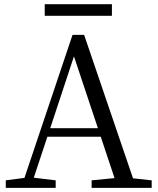

<svg xmlns="http://www.w3.org/2000/svg" viewBox="-20 -904 759 924"><path d="M518.6 -883.8V-828.1H195.3V-883.8ZM221.7 -287.1H451.2L335.9 -632.8ZM620.1 -45.9 710 -36.1V0H420.9V-36.1L531.2 -46.9L464.8 -246.1H208L142.6 -48.8L248 -36.1V0H7.8V-36.1L97.7 -47.9L329.1 -736.3H384.8Z"/></svg>

Font: GenYoMin JP Regular
Style: Regular
Weight: 400
Version: Version 1.001;PS 1;hotconv 16.6.51;makeotf.lib2.5.65220 DEVE